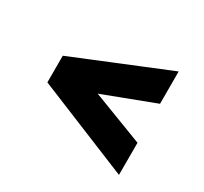

<svg xmlns="http://www.w3.org/2000/svg" viewBox="-112 -761 874 823"><g transform="rotate(30 325.0 -349.0)"><path d="M557 -93 93 -283V-415L557 -605V-445L304 -349L557 -252Z"/></g></svg>

Font: REM Medium ExtraBold
Style: Regular
Weight: 800
Version: Version 1.005;gftools[0.9.28]